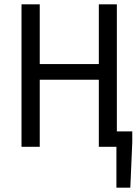

<svg xmlns="http://www.w3.org/2000/svg" viewBox="-20 -676 640 884"><path d="M79 0H163V-309H435V0H516V188H580L589 -21V-71H518V-656H435V-381H163V-656H79Z"/></svg>

Font: Hasklig
Style: Regular
Weight: 400
Monospace: yes
Designer: Paul D. Hunt, Teo Tuominen
Foundry: Adobe Systems Incorporated
Version: Version 2.030;PS 1.0;hotconv 16.6.51;makeotf.lib2.5.65220